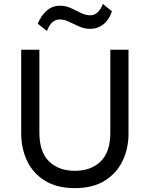

<svg xmlns="http://www.w3.org/2000/svg" viewBox="-20 -957 774 992"><path d="M367 15Q274.5 15 213 -22.8Q151.5 -60.5 120.5 -124.8Q89.5 -189 89.5 -268V-700H183.5V-271.5Q183.5 -172 233.2 -123.2Q283 -74.5 367 -74.5Q450.5 -74.5 500.2 -123.2Q550 -172 550 -271.5V-700H644V-268Q644 -189 613 -125Q582 -61 520.5 -23Q459 15 367 15ZM222.5 -797 175 -834.5Q193 -878 222 -902.8Q251 -927.5 289.5 -927.5Q320 -927.5 346.5 -915.2Q373 -903 397.5 -890.5Q422 -878 446 -878Q468 -878 484.5 -893.2Q501 -908.5 511.5 -937L558.5 -898.5Q544 -855 514.2 -831.5Q484.5 -808 446.5 -808Q416.5 -808 389.2 -820Q362 -832 337.2 -844.2Q312.5 -856.5 289 -856.5Q267.5 -856.5 250.8 -842Q234 -827.5 222.5 -797Z"/></svg>

Font: Geologica Thin Roman Light
Style: Regular
Weight: 300
Version: Version 1.010;gftools[0.9.28]